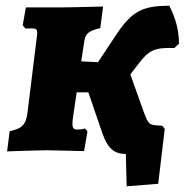

<svg xmlns="http://www.w3.org/2000/svg" viewBox="-20 -529 651 676"><path d="M576 -509C484 -508 447 -492 392 -411L325 -310L266 -313L277 -385C281 -411 292 -420 333 -430L343 -506C262 -504 219 -503 198 -503H71L60 -440L69 -429C73 -428 82 -429 91 -429C106 -429 111 -427 111 -413C111 -408 110 -402 109 -394L77 -134C72 -91 58 -76 14 -67L5 4C70 2 118 0 144 0C161 0 221 2 276 3L288 -66L279 -77C276 -75 266 -73 253 -73C240 -73 235 -77 235 -93C235 -101 236 -110 238 -123L250 -204H291L340 -61C359 -7 381 13 423 13L426 127L537 118L560 -75L552 -86C505 -90 505 -85 486 -135L439 -267L465 -301C504 -353 524 -362 594 -360L610 -375C610 -423 599 -463 576 -509Z"/></svg>

Font: Alegreya SC Black
Style: Italic
Weight: 900
Italic angle: -7°
Designer: Juan Pablo del Peral
Foundry: Huerta Tipografica
Version: Version 2.007;PS 002.007;hotconv 1.0.88;makeotf.lib2.5.64775